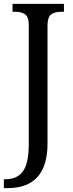

<svg xmlns="http://www.w3.org/2000/svg" viewBox="-29 -734 376 994"><path d="M-9 194H0Q60 194 90 152.5Q120 111 120 10V-605Q120 -645 102 -659Q84 -673 51 -673H36V-714H302V-673H286Q253 -673 235 -658.5Q217 -644 217 -601V9Q217 240 9 240H-9Z"/></svg>

Font: Noto Serif Narrow
Style: Regular
Weight: 400
Width: 4
Designer: Monotype Design Team
Foundry: Monotype Imaging Inc.
Version: Version 1.001